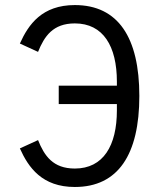

<svg xmlns="http://www.w3.org/2000/svg" viewBox="-20 -730 640 762"><path d="M277 12.1C448.9 12.1 533 -116.8 533 -349.1C533 -581 448.9 -709.9 277 -709.9C147 -709.9 93 -633.2 58.9 -557.2L131 -524.1C155.9 -585.9 190 -637.1 277 -637.1C389.9 -637.1 443.9 -546.2 443.9 -405.9V-389.9H213.1V-317.1H443.9V-291.9C443.9 -152 389.9 -61.1 277 -61.1C190 -61.1 155.9 -111.9 131 -174L58.9 -141C93 -65 147 12.1 277 12.1Z"/></svg>

Font: Margiela Mono
Style: Regular
Weight: 400
Designer: Mike Abbink, Paul van der Laan, Pieter van Rosmalen
Foundry: Bold Monday
Version: Version 2.003 2021